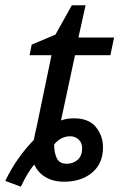

<svg xmlns="http://www.w3.org/2000/svg" viewBox="-68 -678 452 727"><path d="M11 29 -48 7Q-25 -41 3.5 -80.5Q32 -120 60 -148Q62 -160 65 -173Q68 -186 71 -199L127 -469H44L52 -509L142 -547L204 -658H256L229 -536H364L350 -469H216L163 -222Q185 -230 212 -230Q268 -230 295 -197Q322 -164 322 -120Q322 -59 281 -24.5Q240 10 175 10Q133 10 104 -7.5Q75 -25 62 -55Q48 -39 35 -17Q22 5 11 29ZM185 -58Q209 -58 226 -73Q243 -88 243 -116Q243 -138 229.5 -150Q216 -162 198 -162Q179 -162 163.5 -153.5Q148 -145 137 -131Q137 -100 147 -79Q157 -58 185 -58Z"/></svg>

Font: Manna Sans
Style: Italic
Weight: 400
Italic angle: -12°
Designer: Monotype Design Team
Foundry: Monotype Imaging Inc.
Version: Version 2.001.1; ttfautohint (v1.8.2)